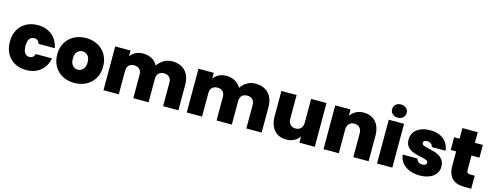

<svg xmlns="http://www.w3.org/2000/svg" viewBox="-24 -1576 6093 2377"><g transform="rotate(15 3023.0 -388.0)"><path d="M24 -281Q24 -348 45 -401Q66 -454 103.5 -491Q141 -528 193 -548Q245 -568 308 -568Q415 -568 488 -510Q561 -452 582 -346H374Q366 -372 349 -386.5Q332 -401 304 -401Q268 -401 246 -371Q224 -341 224 -281Q224 -220 246 -190Q268 -160 304 -160Q357 -160 374 -215H582Q561 -110 488 -51.5Q415 7 308 7Q245 7 193 -13Q141 -33 103.5 -70Q66 -107 45 -160.5Q24 -214 24 -281Z M1219 -281Q1219 -214 1196.5 -160.5Q1174 -107 1134 -70Q1094 -33 1040.5 -13Q987 7 924 7Q861 7 807.5 -13Q754 -33 715 -70Q676 -107 653.5 -160.5Q631 -214 631 -281Q631 -348 653.5 -401Q676 -454 715.5 -491Q755 -528 808.5 -548Q862 -568 925 -568Q988 -568 1041.5 -548Q1095 -528 1134.5 -491Q1174 -454 1196.5 -401Q1219 -348 1219 -281ZM831 -281Q831 -220 858.5 -191.5Q886 -163 924 -163Q943 -163 960 -170Q977 -177 990.5 -191.5Q1004 -206 1012 -228.5Q1020 -251 1020 -281Q1020 -341 991.5 -369.5Q963 -398 925 -398Q887 -398 859 -369.5Q831 -341 831 -281Z M2063 -301Q2063 -347 2037.5 -371.5Q2012 -396 1970 -396Q1927 -396 1902 -371.5Q1877 -347 1877 -301V0H1681V-301Q1681 -347 1656 -371.5Q1631 -396 1589 -396Q1545 -396 1520 -371.5Q1495 -347 1495 -301V0H1299V-561H1495V-487Q1519 -521 1560 -543.5Q1601 -566 1658 -566Q1721 -566 1769 -539Q1817 -512 1845 -463Q1874 -506 1921.5 -536Q1969 -566 2032 -566Q2085 -566 2127 -549.5Q2169 -533 2198.5 -502Q2228 -471 2243.5 -426.5Q2259 -382 2259 -327V0H2063Z M3130 -301Q3130 -347 3104.5 -371.5Q3079 -396 3037 -396Q2994 -396 2969 -371.5Q2944 -347 2944 -301V0H2748V-301Q2748 -347 2723 -371.5Q2698 -396 2656 -396Q2612 -396 2587 -371.5Q2562 -347 2562 -301V0H2366V-561H2562V-487Q2586 -521 2627 -543.5Q2668 -566 2725 -566Q2788 -566 2836 -539Q2884 -512 2912 -463Q2941 -506 2988.5 -536Q3036 -566 3099 -566Q3152 -566 3194 -549.5Q3236 -533 3265.5 -502Q3295 -471 3310.5 -426.5Q3326 -382 3326 -327V0H3130Z M4007 0H3810V-80Q3786 -44 3743 -19.5Q3700 5 3640 5Q3591 5 3552 -11.5Q3513 -28 3485.5 -59.5Q3458 -91 3443.5 -135Q3429 -179 3429 -235V-561H3624V-260Q3624 -211 3649.5 -184Q3675 -157 3717 -157Q3760 -157 3785 -184Q3810 -211 3810 -260V-561H4007Z M4501 -301Q4501 -350 4476 -377Q4451 -404 4409 -404Q4365 -404 4340 -377Q4315 -350 4315 -301V0H4119V-561H4315V-481Q4340 -517 4383 -541.5Q4426 -566 4486 -566Q4535 -566 4574 -549.5Q4613 -533 4640.5 -502Q4668 -471 4682.5 -426.5Q4697 -382 4697 -327V0H4501Z M4805 -561H5001V0H4805ZM4903 -614Q4862 -614 4836.5 -638.5Q4811 -663 4811 -699Q4811 -735 4836.5 -759Q4862 -783 4903 -783Q4945 -783 4971.5 -759Q4998 -735 4998 -699Q4998 -663 4971.5 -638.5Q4945 -614 4903 -614Z M5585 -165Q5585 -128 5569 -96.5Q5553 -65 5523 -42Q5493 -19 5449.5 -6Q5406 7 5352 7Q5293 7 5245 -8Q5197 -23 5162.5 -49Q5128 -75 5107.5 -111Q5087 -147 5084 -189H5274Q5278 -161 5299 -146.5Q5320 -132 5351 -132Q5376 -132 5389.5 -142.5Q5403 -153 5403 -168Q5403 -188 5381 -198.5Q5359 -209 5326 -216Q5293 -223 5254 -232Q5215 -241 5182 -258.5Q5149 -276 5127 -306.5Q5105 -337 5105 -389Q5105 -426 5120 -458.5Q5135 -491 5164.5 -515.5Q5194 -540 5237.5 -554Q5281 -568 5338 -568Q5395 -568 5439 -553Q5483 -538 5513.5 -511.5Q5544 -485 5561.5 -449.5Q5579 -414 5584 -372H5407Q5402 -398 5384 -413Q5366 -428 5334 -428Q5285 -428 5285 -394Q5285 -374 5307 -364Q5329 -354 5362.5 -346.5Q5396 -339 5434.5 -329.5Q5473 -320 5506.5 -301Q5540 -282 5562.5 -250Q5585 -218 5585 -165Z M5712 -398H5643V-561H5712V-697H5909V-561H6011V-398H5909V-210Q5909 -187 5919.5 -177Q5930 -167 5955 -167H6012V0H5927Q5880 0 5841 -10.5Q5802 -21 5773 -46Q5744 -71 5728 -112Q5712 -153 5712 -213Z"/></g></svg>

Font: SVN-Poppins ExtraBold
Style: Regular
Weight: 800
Designer: Ninad Kale (Devanagari), Jonny Pinhorn (Latin)
Foundry: Indian Type Foundry
Version: Version 3.002 2017; ttfautohint (v1.8.3)